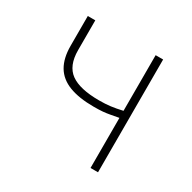

<svg xmlns="http://www.w3.org/2000/svg" viewBox="-123 -652 779 777"><g transform="rotate(30 266.0 -263.5)"><path d="M392 0V-234Q370 -230 354 -227Q338 -224 321.5 -222.5Q305 -221 279 -221Q210 -221 164.5 -238.5Q119 -256 97 -293Q75 -330 75 -388V-527H110V-388Q110 -315 152.5 -284.5Q195 -254 285 -254Q314 -254 338 -257Q362 -260 392 -267V-527H427V0Z"/></g></svg>

Font: Noto Sans HK Thin
Style: Regular
Weight: 100
Designer: Ryoko NISHIZUKA 西塚涼子 (kana, bopomofo & ideographs); Paul D. Hunt (Latin, Greek & Cyrillic); Sandoll Communications 산돌커뮤니
Foundry: Adobe
Version: Version 2.004-H2;hotconv 1.0.118;makeotfexe 2.5.65603